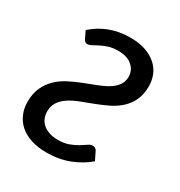

<svg xmlns="http://www.w3.org/2000/svg" viewBox="-131 -607 664 708"><g transform="rotate(30 201.0 -253.0)"><path d="M337 -53.5Q306 -26.5 262.2 -9.2Q218.5 8 165.5 8Q128 8 99.2 -1.5Q70.5 -11 51.2 -28Q32 -45 22 -68.5Q12 -92 12 -119.5Q12 -155.5 24 -181.2Q36 -207 55.5 -225.8Q75 -244.5 99.8 -257.2Q124.5 -270 150.5 -280.2Q176.5 -290.5 201.2 -299.8Q226 -309 245.5 -320.5Q265 -332 277 -347.5Q289 -363 289 -385Q289 -412.5 268 -431Q247 -449.5 208 -449.5Q185 -449.5 167.5 -443.8Q150 -438 136.8 -431.2Q123.5 -424.5 113.8 -419Q104 -413.5 96.5 -413.5Q86 -413.5 80.5 -424.5L65.5 -455.5Q95.5 -483 135.2 -498.5Q175 -514 223.5 -514Q259.5 -514 287 -504.8Q314.5 -495.5 333.2 -479.2Q352 -463 361.5 -440.8Q371 -418.5 371 -392Q371 -356.5 359 -331.8Q347 -307 327.5 -289.2Q308 -271.5 283 -259.2Q258 -247 231.8 -237Q205.5 -227 180.5 -217.5Q155.5 -208 136 -195.8Q116.5 -183.5 104.5 -166.5Q92.5 -149.5 92.5 -125Q92.5 -111 97.5 -98Q102.5 -85 113 -75.2Q123.5 -65.5 139.8 -59.5Q156 -53.5 178.5 -53.5Q205.5 -53.5 224.8 -60.8Q244 -68 258 -76.5Q272 -85 282.2 -92.2Q292.5 -99.5 301.5 -99.5Q315.5 -99.5 321 -86.5L337 -53.5Z"/></g></svg>

Font: Lato
Style: Italic
Weight: 400
Italic angle: -7°
Designer: Lukasz Dziedzic
Foundry: tyPoland Lukasz Dziedzic
Version: Version 2.007; 2014-02-27